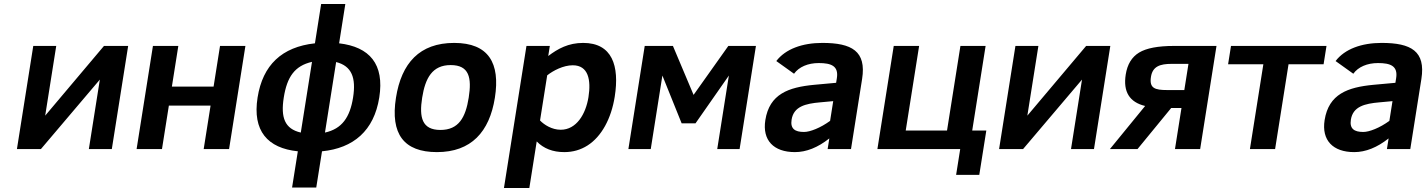

<svg xmlns="http://www.w3.org/2000/svg" viewBox="-20 -740 7087 953"><path d="M183 0 475.6 -345 421 0H535L616.1 -512H496.1L204.3 -166L259.1 -512H145.1L64 0Z M1117 0 1198.1 -512H1072.1L1040.1 -310H833.1L865.1 -512H739.1L658 0H784L818.2 -216H1025.2L991 0Z M1862.5 -256C1888.8 -422.1 1814.4 -507.3 1663.2 -525L1694 -720H1574L1543.2 -525C1379 -507 1284.1 -417.3 1258.5 -256C1232.3 -90.3 1307.9 -4.5 1458.3 11L1429.7 191H1549.7L1578.3 11C1734.3 -4.4 1836.4 -91 1862.5 -256ZM1528.6 -433 1473 -82C1393.1 -100.4 1372.8 -156.5 1388.5 -256C1404.7 -357.8 1442.2 -413.2 1528.6 -433ZM1593 -82 1648.4 -432C1725.9 -412.5 1748 -353.8 1732.5 -256C1717 -157.8 1677.3 -100.4 1593 -82Z M2234.5 -527C2062.6 -527 1972.6 -426.9 1945.4 -255C1916.9 -75 1984.6 15 2148.6 15C2318.7 15 2409.5 -85.2 2436.4 -255C2463.5 -426.4 2405.5 -527 2234.5 -527ZM2166 -95C2074.6 -95 2059.9 -157.1 2075.4 -255C2090.9 -352.7 2125.7 -417 2217 -417C2309.2 -417 2322.1 -354.4 2306.4 -255C2290.9 -157 2256.9 -95 2166 -95Z M2874.5 -527C2801 -527 2749.1 -498.2 2701.2 -462L2709.1 -512H2593.1L2481.4 193H2607.4L2644 -38C2678.4 -2.7 2724 15 2780.6 15C2823.3 15 2861.9 4 2896.4 -18C2966.1 -62.5 3014 -151.6 3031.2 -260C3055.6 -413.9 3018.4 -527 2874.5 -527ZM2763.2 -96C2719.4 -96 2681 -120.5 2660.5 -142L2696 -366C2725.7 -389.7 2776.4 -416 2822.9 -416C2900.7 -416 2914.3 -343 2900.9 -258C2887.6 -174 2841.4 -96 2763.2 -96Z M3651 0 3732.1 -512H3595.1L3422.6 -269L3320.1 -512H3180.1L3099 0H3210L3267.8 -365L3363.3 -128H3432.3L3597.8 -365L3540 0Z M4061.5 -527C3962.6 -527 3879 -497 3833.2 -437L3921.2 -374C3945.6 -407.9 3990.2 -427 4043.6 -427C4106.1 -427 4143.3 -412.6 4133.8 -352L4130.1 -329L4020.5 -319C3893.7 -306.8 3799.3 -273.5 3778.8 -144C3762.9 -43.5 3820.3 15 3925.6 15C3982.3 15 4039.2 -7.7 4096.4 -53L4088 0H4204L4259.1 -348C4281 -486.2 4208 -527 4061.5 -527ZM3909.1 -146C3919.5 -211.8 3978.5 -225.7 4050.7 -232L4115.7 -238L4100.2 -140C4076.1 -122.7 4052.3 -109.2 4028.8 -99.5C4005.2 -89.8 3985.8 -85 3970.5 -85C3926.3 -85 3901.9 -100.5 3909.1 -146Z M4335 0H4746L4725.7 128H4840.7L4875.6 -92H4805.6L4872.1 -512H4747.1L4680.6 -92H4475.6L4542.1 -512H4416.1Z M5058 0 5350.6 -345 5296 0H5410L5491.1 -512H5371.1L5079.3 -166L5134.1 -512H5020.1L4939 0Z M5489 0H5626L5793.3 -204H5844.3L5812 0H5937L6018.1 -512H5807.1C5727.8 -512 5670 -501 5633.9 -479C5597.7 -457 5575.6 -420.7 5567.6 -370C5554.1 -284.7 5586.2 -232.7 5663.9 -214ZM5795 -423H5879L5858.4 -293H5774.4C5711.8 -293 5683.8 -301.9 5692.9 -359C5701.1 -410.7 5738.2 -423 5795 -423Z M6549.7 -421 6564.1 -512H6090.1L6075.7 -421H6250.7L6184 0H6309L6375.7 -421Z M6837.5 -527C6738.6 -527 6655 -497 6609.2 -437L6697.2 -374C6721.6 -407.9 6766.2 -427 6819.6 -427C6882.1 -427 6919.3 -412.6 6909.8 -352L6906.1 -329L6796.5 -319C6669.7 -306.8 6575.3 -273.5 6554.8 -144C6538.9 -43.5 6596.3 15 6701.6 15C6758.3 15 6815.2 -7.7 6872.4 -53L6864 0H6980L7035.1 -348C7057 -486.2 6984 -527 6837.5 -527ZM6685.1 -146C6695.5 -211.8 6754.5 -225.7 6826.7 -232L6891.7 -238L6876.2 -140C6852.1 -122.7 6828.3 -109.2 6804.8 -99.5C6781.2 -89.8 6761.8 -85 6746.5 -85C6702.3 -85 6677.9 -100.5 6685.1 -146Z"/></svg>

Font: Fog Sans
Style: It
Weight: 700
Foundry: Intel Corporation
Version: Version 1.00